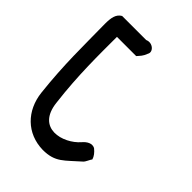

<svg xmlns="http://www.w3.org/2000/svg" viewBox="-192 -696 812 812"><g transform="rotate(45 213.5 -290.5)"><path d="M393 -90C386 -81 380 -63 372 -56C311 -3 291 30 216 30C119 28 52 -40 41 -137C24 -291 27 -400 25 -533C25 -570 30 -595 53 -608H197C226 -621 256 -593 243 -572C235 -550 226 -543 215 -530H100C100 -424 98 -299 116 -153C131 -13 258 -50 309 -109C324 -127 345 -139 364 -129C379 -117 389 -104 393 -90Z"/></g></svg>

Font: Snowfall
Style: Rev
Weight: 400
Designer: Jasper
Foundry: Cannot Into Space Fonts
Version: Version 0.9